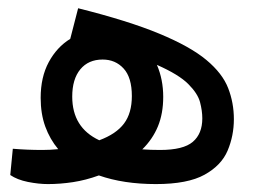

<svg xmlns="http://www.w3.org/2000/svg" viewBox="-20 -453 626 475"><path d="M98.6 2.4Q75.7 2.4 49.1 -2.9Q22.5 -8.3 5.4 -20L11.7 -85Q46.9 -82 85 -82Q104.5 -82 124 -84Q103.5 -108.4 92 -139.9Q80.6 -171.4 80.6 -210.9Q80.6 -262.2 100.6 -299.3Q120.6 -336.4 153.8 -356.9L173.3 -432.6Q297.9 -401.4 374.3 -369.6Q450.7 -337.9 490.5 -304.7Q530.3 -271.5 544.4 -235.1Q558.6 -198.7 558.6 -158.2Q558.6 -117.2 543.2 -80.6Q527.8 -43.9 486.1 -20.8Q444.3 2.4 365.7 2.4Q285.6 2.4 224.6 -19Q192.4 -7.3 160.6 -2.4Q128.9 2.4 98.6 2.4ZM225.6 -106Q267.6 -121.6 286.9 -147.5Q306.2 -173.3 306.2 -215.3Q306.2 -261.2 285.9 -283.4Q265.6 -305.7 233.9 -305.7Q198.7 -305.7 178.7 -281.5Q158.7 -257.3 158.7 -213.9Q158.7 -137.2 225.6 -106ZM332 -83.5Q352.5 -82 376 -82Q433.6 -82 457 -102.1Q480.5 -122.1 480.5 -160.2Q480.5 -178.7 474.9 -200.2Q469.2 -221.7 445.8 -245.1Q422.4 -268.6 368.2 -292.5Q383.8 -256.3 383.8 -213.4Q383.8 -171.9 370.6 -140.1Q357.4 -108.4 332 -83.5Z"/></svg>

Font: CaskaydiaMono NF SemiLight
Style: Regular
Weight: 350
Designer: Aaron Bell
Foundry: Saja Typeworks
Version: Version 2111.001; ttfautohint (v1.8.4);Nerd Fonts 3.1.1